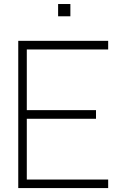

<svg xmlns="http://www.w3.org/2000/svg" viewBox="-20 -958 644 978"><path d="M338.5 -875H276V-937.5H338.5ZM116.5 -706V-397H469V-353H116.5V-43.5H531V0H73V-750H531V-706Z"/></svg>

Font: Russisch Sans ExtraLight
Style: Regular
Weight: 200
Width: 4
Designer: Michael Sharanda (font) & Cristiano Sobral (main changes)
Foundry: Michael Sharanda
Version: Version 2.00;September 8, 2020;FontCreator 13.0.0.2681 64-bi